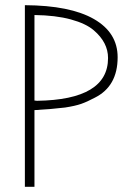

<svg xmlns="http://www.w3.org/2000/svg" viewBox="-20 -721 497 741"><path d="M113 -333 123 -332Q397 -336 397 -497Q397 -557 342 -604Q312 -630 253.5 -646Q195 -662 113 -663ZM113 -296V0H76V-701Q251 -700 342.5 -647.5Q434 -595 434 -500Q434 -388 346 -344Q316 -328 293 -320Q270 -312 231 -306Q182 -300 113 -296Z"/></svg>

Font: Bubbler One
Style: Regular
Weight: 400
Designer: Brenda Gallo (gbrenda1987@gmail.com)
Foundry: Brenda Gallo
Version: Version 1.003